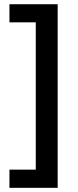

<svg xmlns="http://www.w3.org/2000/svg" viewBox="-20 -734 370 912"><path d="M24.9 71.8H149.9V-627.9H24.9V-713.9H253.9V158.2H24.9Z"/></svg>

Font: Open Sans Semibold
Style: Regular
Weight: 600
Foundry: Ascender Corporation
Version: Version 1.10